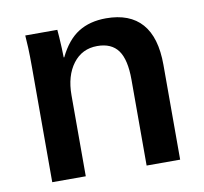

<svg xmlns="http://www.w3.org/2000/svg" viewBox="-65 -610 724 680"><g transform="rotate(-10 296.5 -269.5)"><path d="M190.4 -291V0H69.8V-412.1Q69.8 -455.6 68.6 -483.2Q67.4 -510.7 65.9 -528.3H181.2Q182.1 -521.5 183.3 -502.2Q184.6 -482.9 185.5 -462.2Q186.5 -441.4 186.5 -428.2H188.5Q216.8 -486.8 258.1 -512.7Q299.3 -538.6 357.9 -538.6Q442.9 -538.6 486.3 -489.3Q529.8 -439.9 529.8 -340.8V0H409.2V-309.1Q409.2 -380.9 385.3 -414.1Q361.3 -447.3 310.1 -447.3Q255.4 -447.3 222.9 -404.3Q190.4 -361.3 190.4 -291Z"/></g></svg>

Font: Arimo SemiBold
Style: Regular
Weight: 600
Designer: Steve Matteson
Foundry: Monotype Imaging Inc.
Version: Version 1.33